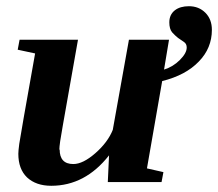

<svg xmlns="http://www.w3.org/2000/svg" viewBox="-20 -587 702 618"><path d="M171 -105 172 -106Q172 -59 216 -59Q247 -59 287 -94Q327 -129 343 -169L395 -459H524L508 -363Q537 -372 559 -394Q581 -416 581 -434Q581 -446 572 -452Q560 -460 553 -465Q544 -472 534 -483Q525 -494 525 -515Q525 -540 543 -554Q560 -567 588 -567Q620 -567 641 -546Q662 -525 662 -491Q662 -432 620 -389Q578 -345 502 -326L453 -45L506 -33L500 -1H327L331 -87Q254 11 145 11Q96 11 67 -16Q39 -43 39 -92Q39 -101 42 -124Q45 -146 93 -415L37 -427L43 -459H231L182 -182Q171 -122 171 -105Z"/></svg>

Font: Libra Serif Modern
Style: Bold Italic
Weight: 700
Italic angle: -12°
Designer: Stefan Peev, Context Ltd
Foundry: Stefan Peev, Context Ltd
Version: Version 1.000